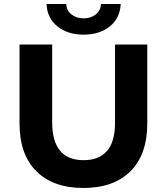

<svg xmlns="http://www.w3.org/2000/svg" viewBox="-20 -921 828 953"><path d="M77 -308V-700H239V-314Q239 -126 395 -126Q471 -126 511 -171.5Q551 -217 551 -314V-700H711V-308Q711 -154 627.5 -71Q544 12 394 12Q244 12 160.5 -71Q77 -154 77 -308ZM211 -901H309Q310 -869 334.5 -849.5Q359 -830 395 -830Q431 -830 455.5 -849.5Q480 -869 481 -901H579Q576 -831 525 -790Q474 -749 395 -749Q316 -749 265 -790Q214 -831 211 -901Z"/></svg>

Font: mBank
Style: Bold
Weight: 700
Designer: Julieta Ulanovsky
Foundry: Julieta Ulanovsky
Version: Version 7.200